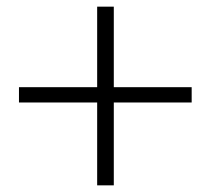

<svg xmlns="http://www.w3.org/2000/svg" viewBox="-20 -648 633 577"><path d="M272 -91V-628H322V-91ZM556 -340H37V-386H556Z"/></svg>

Font: Noto Serif TC ExtraLight SemiBold
Style: Regular
Weight: 600
Version: Version 2.003-H1;hotconv 1.1.1;makeotfexe 2.6.0